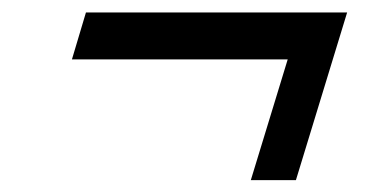

<svg xmlns="http://www.w3.org/2000/svg" viewBox="-20 -414 640 315"><path d="M121 -393.5H549.5L465.5 -118.5H391.5L452 -316.5H98Z"/></svg>

Font: Newsreader 6pt Medium
Style: Italic
Weight: 500
Italic angle: -17°
Designer: Hugues Gentile
Foundry: Production Type
Version: Version 1.003; ttfautohint (v1.8.3)